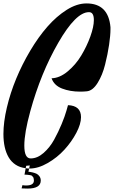

<svg xmlns="http://www.w3.org/2000/svg" viewBox="-20 -811 694 1121"><path d="M281 -354Q328 -355 375 -394Q422 -433 454.5 -487Q487 -541 507.5 -598Q528 -655 528 -694Q528 -740 500 -740Q500 -740 499 -740Q423 -740 320 -561Q218 -384 157 -162Q122 -35 122 39Q122 114 159 114Q198 114 234.5 82Q271 50 296 4.5Q321 -41 340 -87Q359 -133 368 -165L377 -197Q453 -194 453 -127Q453 -87 425.5 -35Q398 17 356 63Q314 109 258.5 141Q203 173 153 173Q152 173 152 173Q151 173 150 173L154 155L133 157L130 171Q96 167 71 150.5Q46 134 30.5 107.5Q15 81 7.5 47Q0 13 0 -29Q0 -98 20 -183Q40 -268 74.5 -351.5Q109 -435 156.5 -515Q204 -595 257 -655.5Q310 -716 369.5 -753.5Q429 -791 485 -791Q613 -791 625 -652Q625 -647 625 -640Q625 -605 617 -550Q609 -495 593.5 -433.5Q578 -372 550 -327Q522 -282 488 -278Q468 -276 448 -276Q389 -276 342.5 -294Q296 -312 281 -354ZM130 171Q140 173 150 173L146 192Q149 192 154 192.5Q159 193 171.5 196Q184 199 193.5 203.5Q203 208 210.5 218.5Q218 229 218 243Q218 290 141 290Q128 290 106 289L111 270Q121 272 132 272Q178 272 178 243Q178 238 177 233.5Q176 229 175 226Q174 223 171 220.5Q168 218 167 216Q166 214 161.5 213Q157 212 155.5 211.5Q154 211 148 210.5Q142 210 140.5 209.5Q139 209 132 209Q125 209 123 209Z"/></svg>

Font: Vervelle
Style: Script
Weight: 400
Monospace: yes
Designer: Nur Solikh
Foundry: Astageni Type
Version: Version 1.0